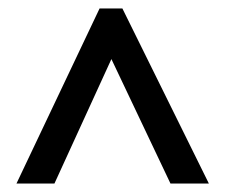

<svg xmlns="http://www.w3.org/2000/svg" viewBox="-20 -735 533 455"><path d="M19 -300 216 -715H270L475 -300H384L244 -595L109 -300Z"/></svg>

Font: Noto Sans Condensed Medium
Style: Regular
Weight: 500
Width: 3
Designer: Monotype Design Team
Foundry: Monotype Imaging Inc.
Version: Version 2.013; ttfautohint (v1.8.4.7-5d5b)